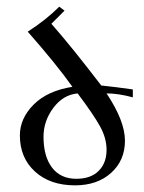

<svg xmlns="http://www.w3.org/2000/svg" viewBox="-20 -559 427 571"><path d="M375 -269.5Q332 -281.2 296.9 -281.2Q351.6 -199.2 351.6 -140.6Q351.6 -82 310.5 -44.9Q269.5 -7.8 203.1 -7.8Q128.9 -7.8 84 -48.8Q39.1 -89.8 39.1 -156.2Q39.1 -207 80.1 -248Q121.1 -289.1 195.3 -300.8Q148.4 -367.2 62.5 -464.8Q117.2 -500 156.2 -539.1L171.9 -527.3L132.8 -488.3Q191.4 -421.9 281.2 -304.7Q320.3 -300.8 375 -293ZM296.9 -113.3Q296.9 -148.4 277.3 -183.6Q257.8 -218.8 210.9 -281.2Q168 -277.3 138.7 -238.3Q109.4 -199.2 109.4 -152.3Q109.4 -93.8 134.8 -60.5Q160.2 -27.3 207 -27.3Q250 -27.3 273.4 -50.8Q296.9 -74.2 296.9 -113.3Z"/></svg>

Font: 和音 by 宁静之雨，公众号njzyshare
Style: Regular
Weight: 400
Designer: Steve Matteson
Foundry: Ascender Corporation
Version: Version 6.00;June 8, 2018;FontCreator 11.0.0.2388 32-bit